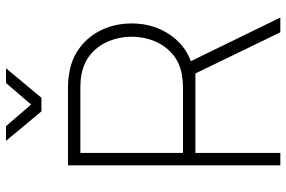

<svg xmlns="http://www.w3.org/2000/svg" viewBox="-180 -790 970 651"><g transform="rotate(-90 305.5 -465.0)"><path d="M153 -930H203L276 -845L349 -930H399L299 -810H253ZM70 0V-720H335Q345.5 -720 356.5 -719.2Q367.5 -718.5 381 -716Q433 -708 471.2 -678.2Q509.5 -648.5 530.2 -603.2Q551 -558 551 -504Q551 -427 509 -369Q467 -311 395 -295L387 -288H112V0ZM521 0 379 -293 415 -320 571 0ZM112 -330H335Q343.5 -330 355.2 -331Q367 -332 379 -334Q420.5 -342 448.8 -367Q477 -392 491.5 -427.8Q506 -463.5 506 -504Q506 -544.5 491.5 -580.2Q477 -616 448.8 -641Q420.5 -666 379 -674Q367 -676.5 355.2 -677.2Q343.5 -678 335 -678H112Z"/></g></svg>

Font: Manrope ExtraLight
Style: Regular
Weight: 200
Designer: Mikhail Sharanda
Foundry: Mikhail Sharanda
Version: Version 4.505